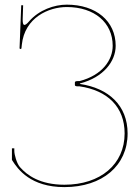

<svg xmlns="http://www.w3.org/2000/svg" viewBox="-20 -782 580 805"><path d="M69 -760 62 -580C62 -578 63.5 -576.5 66 -576.5C68.5 -576.5 70 -578 70 -580L71.5 -594.5C83.5 -708.5 184 -752.5 260 -752.5C375.5 -752.5 452.5 -687.5 452.5 -590C452.5 -531.5 410 -467 313.5 -442H305C297.5 -442 294 -439.5 294 -437V-425C294 -422.5 297.5 -420 305 -420H313.5C430.5 -403 502.5 -334 502.5 -222.5C502.5 -93.5 401.5 -7.5 250 -7.5C148.5 -7.5 94 -46.5 63.5 -81.5C50 -97 40 -134 40 -149V-160H30V-112.5C30 -112 30.5 -111 31 -110C55 -71.5 109 2.5 250 2.5C409 2.5 515 -87.5 515 -222.5C515 -340 435 -412.5 315 -430V-432C414 -457.5 465 -525 465 -590C465 -693.5 383 -762.5 260 -762.5C207.5 -762.5 143.5 -740.5 101.5 -692C93 -682 86.5 -677.5 82.5 -677.5C77 -677.5 75 -685 75 -700.5C75 -709.5 76.5 -732 77 -760Z"/></svg>

Font: Znikomit
Style: Regular
Weight: 100
Designer: gluk
Foundry: gluk
Version: Version 0.55